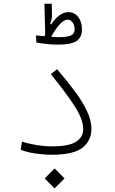

<svg xmlns="http://www.w3.org/2000/svg" viewBox="-20 -844 626 1049"><path d="M262.2 1.5Q220.7 1.5 173.6 -5.4Q126.5 -12.2 92.8 -25.9L100.1 -70.3Q137.7 -58.1 181.2 -51.3Q224.6 -44.4 264.6 -44.4Q356.9 -44.4 395.8 -69.8Q434.6 -95.2 434.6 -138.2Q434.6 -193.8 384 -270Q333.5 -346.2 257.3 -439L292 -465.8Q345.2 -403.8 387.7 -346.7Q430.2 -289.6 454.8 -238Q479.5 -186.5 479.5 -140.6Q479.5 -75.7 430.7 -37.1Q381.8 1.5 262.2 1.5ZM278.3 185.1 224.1 130.9 278.3 76.2 332.5 130.9ZM297.4 -600.1Q264.2 -600.1 232.9 -603.8Q201.7 -607.4 178.7 -611.8L176.3 -650.4Q196.3 -647.9 221.7 -646Q224.1 -650.9 227.1 -655.8L222.7 -823.7H262.7L264.2 -763.2Q264.6 -752.4 262.2 -739.5Q259.8 -726.6 253.4 -713.4L259.3 -710.9Q281.7 -743.2 305.4 -760.5Q329.1 -777.8 352.5 -777.8Q385.7 -777.8 406.7 -752Q427.7 -726.1 427.7 -683.6Q427.7 -639.2 397.5 -619.6Q367.2 -600.1 297.4 -600.1ZM259.8 -643.1Q272 -642.1 283 -641.6Q293.9 -641.1 301.8 -641.1Q350.1 -641.1 368.9 -650.6Q387.7 -660.2 387.7 -684.1Q387.7 -706.5 376.5 -721.7Q365.2 -736.8 349.1 -736.8Q330.1 -736.8 306.6 -711.4Q283.2 -686 259.8 -643.1Z"/></svg>

Font: Cascadia Mono ExtraLight
Style: Regular
Weight: 200
Monospace: yes
Designer: Aaron Bell
Foundry: Saja Typeworks
Version: Version 2404.023; ttfautohint (v1.8.4)